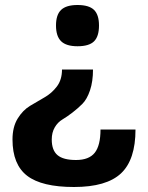

<svg xmlns="http://www.w3.org/2000/svg" viewBox="-20 -528 592 768"><path d="M352 -250Q352 -202 340 -166.5Q328 -131 309.5 -112.5Q291 -94 269.5 -77.5Q248 -61 229.5 -50Q211 -39 199 -18.5Q187 2 187 30Q187 73 210 92.5Q233 112 284 112Q336 112 359 83Q382 54 382 -10H522Q522 111 464 165.5Q406 220 276 220Q147 220 88.5 175Q30 130 30 30Q30 -20 50.5 -53.5Q71 -87 100 -104.5Q129 -122 158 -138.5Q187 -155 207.5 -182Q228 -209 228 -250ZM290 -343Q245 -343 224.5 -363Q204 -383 204 -426Q204 -469 224.5 -488.5Q245 -508 290 -508Q336 -508 356 -488.5Q376 -469 376 -426Q376 -382 356 -362.5Q336 -343 290 -343Z"/></svg>

Font: Fivo Sans
Style: Regular
Weight: 700
Designer: Alexander Slobzheninov
Foundry: Alexander Slobzheninov
Version: 1.0